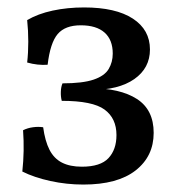

<svg xmlns="http://www.w3.org/2000/svg" viewBox="-20 -487 473 516"><path d="M204 9Q159 9 115.5 -0.5Q72 -10 40 -26Q43 -54 43.5 -81.5Q44 -109 42 -137Q54 -143 68.5 -145Q83 -147 96 -145Q101 -108 113 -84.5Q125 -61 146.5 -50Q168 -39 200 -39Q250 -39 271.5 -62Q293 -85 293 -124Q293 -169 261 -192.5Q229 -216 146 -216Q143 -227 143.5 -240.5Q144 -254 148 -263Q202 -263 231.5 -273Q261 -283 272 -301.5Q283 -320 283 -343Q283 -380 261 -399.5Q239 -419 197 -419Q155 -419 135 -395.5Q115 -372 108 -313Q95 -312 81 -313.5Q67 -315 53 -319Q56 -345 56 -375Q56 -405 53 -433Q82 -450 121.5 -458.5Q161 -467 206 -467Q291 -467 337 -437Q383 -407 383 -354Q383 -304 341 -274.5Q299 -245 223 -245V-250Q303 -250 348 -221Q393 -192 393 -130Q393 -67 344.5 -29Q296 9 204 9Z"/></svg>

Font: Vollkorn
Style: Regular
Weight: 400
Designer: Friedrich Althausen
Foundry: Friedrich Althausen
Version: Version 5.001